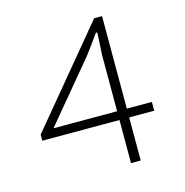

<svg xmlns="http://www.w3.org/2000/svg" viewBox="-97 -731 794 822"><g transform="rotate(-15 300.0 -320.0)"><path d="M384 0V-481Q386 -505 387 -530Q388 -555 389 -578H383Q368 -557 352.5 -535.5Q337 -514 321 -493L102 -230H538V-191H42V-218L392 -640H427V0Z"/></g></svg>

Font: Source Code Pro ExtraLight Light
Style: Regular
Weight: 300
Monospace: yes
Version: Version 1.018;hotconv 1.0.116;makeotfexe 2.5.65601